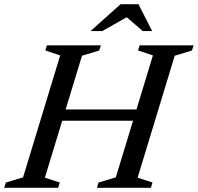

<svg xmlns="http://www.w3.org/2000/svg" viewBox="-41 -891 938 911"><path d="M193.5 -318 209.5 -371.5H666.5L650.5 -318ZM244.5 -628 174 -651.5 181.5 -676H437.5L430 -651.5L348 -626.5L172 -48L242.5 -25L235 0H-21L-13 -25L68.5 -49.5ZM684.5 -628 614 -651.5 621.5 -676H877.5L870 -651.5L788 -626.5L612 -48L682.5 -25L675 0H419L426.5 -25L508.5 -49.5ZM388.5 -743.5 531 -871H616L681 -743.5H636.5L553.5 -815H570.5L444 -743.5Z"/></svg>

Font: Newsreader 16pt Medium
Style: Italic
Weight: 500
Italic angle: -17°
Designer: Hugues Gentile
Foundry: Production Type
Version: Version 1.003